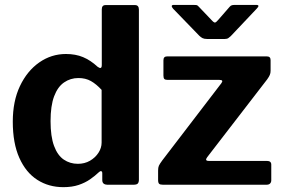

<svg xmlns="http://www.w3.org/2000/svg" viewBox="-20 -763 1168 793"><path d="M423.1 0Q414.6 0 408.5 -4.4Q402.4 -8.9 402.4 -19.6V-47.7Q402.4 -55 398 -56Q393.6 -57 388.3 -51.7Q372.5 -36.6 352.1 -22.4Q331.7 -8.2 304.7 0.9Q277.6 10 241.7 10Q181.2 10 134.1 -20.2Q86.9 -50.4 59.9 -110.9Q32.8 -171.3 32.8 -260.7Q32.8 -345 62.4 -407.6Q92.1 -470.1 142.1 -505.1Q192.1 -540 252.3 -540Q292.3 -540 323.2 -527Q354.2 -514 382.9 -487.4Q391.2 -481.1 395.8 -482.4Q400.4 -483.7 400.4 -495.1V-724.2Q400.4 -742 415.8 -742H537.9Q553.7 -742 553.7 -723V-21.3Q553.7 -10 549.1 -5Q544.5 0 531 0H423.1ZM399.7 -391.8Q377.7 -415.7 355.6 -428.2Q333.5 -440.7 303.9 -440.7Q270.8 -440.7 244.4 -422.4Q218 -404.1 203.4 -364.9Q188.8 -325.7 188.8 -262.6Q188.8 -199.2 203.3 -160.2Q217.8 -121.2 243.5 -103.8Q269.1 -86.4 301.6 -86.4Q329.6 -86.4 351.6 -99.1Q373.5 -111.8 386.6 -131.9Q399.7 -152.1 399.7 -174.3V-391.8ZM653.2 0Q641.4 0 637.2 -4Q633 -8 633 -19.8V-58.5Q633 -71.3 636.1 -78.3Q639.1 -85.3 650.3 -100.6L894.3 -419.3Q904.6 -433 886.3 -433H672.7Q662.3 -433 658.6 -437Q655 -441 655 -451.4V-513.7Q655 -530 669.5 -530H1082.7Q1097.6 -530 1097.6 -514.7V-470.5Q1097.6 -460.9 1094.3 -453.4Q1091.1 -445.9 1083.5 -435.2L835.9 -114Q824.2 -98.4 842.2 -98.4H1082.2Q1100.4 -98.4 1100.4 -83.2V-18Q1100.4 -10.4 1095.6 -5.2Q1090.9 0 1080.2 0H653.2ZM928.2 -734.6Q932.9 -740.4 938.5 -741.6Q944.2 -742.7 951.7 -742.7H1038.3Q1055.6 -742.7 1040.1 -727L932.8 -613.5Q928.4 -609.4 923.1 -605.7Q917.8 -602 908.2 -602H835.4Q823.4 -602 816.5 -605.5Q809.7 -609.1 803.3 -615.2L695 -727Q688.9 -733.9 689.4 -738.3Q689.9 -742.7 697.7 -742.7H778.9Q787.5 -742.7 791.7 -742.1Q796 -741.4 801.7 -734.6L852.3 -681.6Q863.2 -669.2 868 -669.9Q872.9 -670.6 882 -681.6Z"/></svg>

Font: Libre Franklin Thin
Style: Regular
Weight: 100
Designer: Pablo Impallari, Rodrigo Fuenzalida, Nhung Nguyen
Foundry: Impallari Type
Version: Version 3.000